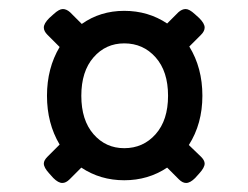

<svg xmlns="http://www.w3.org/2000/svg" viewBox="-20 -534 550 425"><path d="M118 -129Q109 -129 98 -140L89 -150Q77 -163 77 -172Q77 -179 85 -187L112 -214Q84 -261 84 -322Q84 -383 112 -430L85 -457Q77 -465 77 -473Q77 -482 89 -494L99 -503Q111 -514 119 -514Q127 -514 135 -507L161 -481Q202 -510 255 -510Q308 -510 350 -482L375 -507Q383 -514 391 -514Q399 -514 411 -503L421 -494Q433 -482 433 -473Q433 -465 425 -457L399 -431Q428 -384 428 -322Q428 -260 398 -213L425 -187Q433 -179 433 -172Q433 -163 421 -150L412 -140Q401 -129 392 -129Q384 -129 376 -137L350 -163Q308 -135 255 -135Q202 -135 160 -163L134 -137Q126 -129 118 -129ZM255 -206Q297 -206 324.5 -237Q352 -268 352 -322Q352 -376 324.5 -407Q297 -438 255 -438Q214 -438 187 -407Q160 -376 160 -322Q160 -268 187 -237Q214 -206 255 -206Z"/></svg>

Font: Asap Semi Condensed Medium
Style: Regular
Weight: 500
Width: 4
Designer: Pablo Cosgaya
Foundry: Omnibus-Type
Version: Version 3.001; ttfautohint (v1.8.4.7-5d5b)